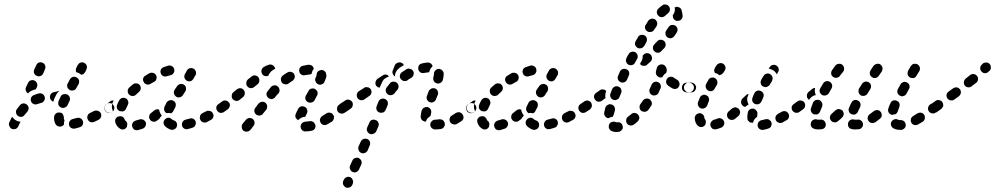

<svg xmlns="http://www.w3.org/2000/svg" viewBox="-20 -574 4582 884"><path d="M34 19Q38 21 43 21Q47 21 51 20Q56 18 59 15Q62 12 64 8L73 -11Q73 -11 74 -12Q74 -13 74 -14Q70 -14 65 -15Q57 -17 50 -22Q43 -27 38 -34Q38 -35 37 -36Q36 -35 34 -33Q33 -32 32 -30L23 -11Q19 -2 23 6Q26 15 34 19ZM362 -16Q360 -20 358 -23Q355 -27 351 -29Q347 -31 343 -32Q338 -32 334 -31Q324 -28 315 -26Q306 -24 301 -16Q296 -8 298 1Q298 5 301 9Q304 12 307 15Q311 17 315 18Q320 19 324 18Q335 16 346 12Q355 10 360 2Q364 -7 362 -16ZM236 -2Q228 -16 229 -34Q229 -44 236 -50Q243 -57 252 -56Q256 -56 261 -55Q265 -53 268 -50Q271 -46 272 -42Q274 -38 274 -33Q274 -30 274 -27Q275 -26 275 -25Q276 -24 276 -22Q277 -21 277 -20Q276 -16 275 -11Q274 -6 275 -1Q273 1 271 3Q269 5 267 6Q259 11 250 8Q241 6 236 -2ZM444 -53Q442 -57 438 -60Q435 -62 431 -64Q426 -65 422 -65Q417 -65 413 -63Q404 -58 395 -54Q386 -50 383 -41Q380 -33 384 -24Q386 -20 389 -17Q392 -14 396 -12Q400 -11 405 -11Q409 -11 414 -13Q423 -18 433 -22Q442 -27 445 -35Q448 -44 444 -53ZM104 -92Q97 -98 88 -98Q78 -97 72 -90Q65 -82 58 -72Q52 -64 54 -55Q55 -46 63 -40Q71 -35 80 -36Q89 -38 94 -46Q100 -54 106 -60Q112 -68 112 -77Q111 -86 104 -92ZM502 -90Q497 -98 488 -99Q479 -101 471 -95H470Q466 -92 464 -88Q462 -85 461 -80Q460 -76 461 -71Q462 -67 465 -63Q470 -56 479 -54Q488 -53 496 -58L497 -59Q505 -64 506 -73Q508 -82 502 -90ZM249 -91Q251 -87 254 -84Q257 -81 261 -79Q270 -75 279 -79Q287 -82 291 -90Q295 -99 300 -109Q304 -117 301 -126Q298 -135 289 -139Q285 -141 281 -141Q276 -141 272 -140Q268 -139 264 -136Q261 -133 259 -129Q254 -118 250 -109Q248 -105 248 -100Q248 -96 249 -91ZM186 -127Q184 -136 176 -141Q168 -146 159 -144Q147 -141 136 -136Q127 -133 123 -124Q120 -116 123 -107Q127 -98 135 -95Q144 -91 152 -95Q160 -98 169 -100Q178 -102 183 -110Q188 -117 186 -127ZM253 -155Q251 -155 249 -155Q247 -154 246 -154Q238 -151 229 -150Q220 -148 214 -141Q209 -133 210 -124Q211 -119 213 -116Q216 -112 219 -109Q221 -108 223 -107Q224 -107 226 -106Q227 -112 229 -118Q234 -128 239 -138Q243 -146 249 -152Q251 -154 253 -155ZM100 -173 109 -192Q113 -201 122 -204Q130 -207 139 -203Q147 -199 150 -191Q154 -182 150 -173L145 -163Q136 -161 127 -157Q119 -154 113 -148Q111 -146 109 -144Q102 -148 99 -157Q96 -165 100 -173ZM290 -173Q291 -169 294 -166Q297 -162 301 -160Q309 -155 318 -158Q327 -160 331 -168L342 -187Q344 -191 344 -195Q345 -200 344 -204Q342 -208 340 -212Q337 -215 333 -217Q325 -222 316 -220Q307 -217 302 -209L292 -190Q290 -187 289 -182Q289 -178 290 -173ZM149 -225Q157 -221 166 -224Q175 -227 179 -236L187 -255Q191 -264 188 -272Q185 -281 176 -285Q168 -289 159 -286Q150 -282 147 -274L138 -255Q134 -246 137 -237Q140 -229 149 -225ZM332 -263 338 -275Q343 -283 351 -286Q360 -289 369 -284Q376 -280 379 -272Q382 -263 378 -255Q377 -252 375 -248Q375 -247 374 -246Q373 -245 373 -244L371 -241Q369 -237 364 -233Q359 -230 354 -230Q349 -234 344 -237Q338 -240 331 -242Q329 -247 329 -252Q329 -258 332 -263Z M651 -11Q649 -15 646 -18Q643 -22 639 -23Q635 -25 630 -25Q626 -26 622 -24Q613 -21 605 -19Q601 -18 597 -15Q593 -12 591 -8Q589 -5 588 0Q587 4 589 9Q591 18 599 23Q607 27 616 25Q627 22 638 18Q646 15 650 6Q654 -2 651 -11ZM783 21Q779 23 775 24Q770 24 766 23Q750 17 740 7Q733 0 733 -9Q733 -18 740 -25Q743 -28 747 -30Q751 -32 755 -32Q760 -32 764 -30Q768 -28 771 -25Q774 -22 780 -20Q786 -18 790 -14Q794 -9 795 -3Q795 0 795 4Q795 5 795 6Q795 7 794 8Q793 12 790 16Q787 19 783 21ZM532 18Q524 13 519 6Q514 -1 511 -10Q510 -14 510 -18Q510 -23 512 -27Q515 -31 518 -34Q521 -37 526 -38Q530 -39 534 -39Q539 -39 543 -37Q547 -35 550 -31Q553 -28 554 -24Q555 -22 555 -21Q556 -20 557 -19Q560 -17 563 -13Q565 -10 566 -5Q566 -4 566 -3Q565 2 565 7Q565 8 564 10Q564 11 563 12Q558 20 548 22Q539 23 532 18ZM879 3Q881 -1 882 -5Q882 -10 881 -14Q878 -23 870 -27Q861 -31 853 -28Q843 -25 834 -23Q830 -22 826 -19Q823 -17 821 -13Q818 -9 818 -5Q817 0 818 4Q820 13 828 18Q836 23 845 20Q855 18 866 14Q870 13 874 10Q877 7 879 3ZM960 -52Q958 -56 955 -59Q951 -62 947 -63Q943 -64 938 -64Q934 -64 930 -62Q921 -57 912 -53Q908 -51 905 -47Q902 -44 901 -40Q900 -36 900 -31Q900 -27 902 -23Q906 -14 915 -11Q924 -8 932 -12Q941 -17 951 -22Q959 -26 962 -35Q965 -44 960 -52ZM685 -14Q681 -14 677 -17Q673 -19 671 -23Q665 -30 667 -39Q668 -49 676 -54Q683 -60 691 -66Q694 -69 699 -70Q703 -71 707 -71Q709 -70 710 -70Q712 -70 713 -69Q713 -63 716 -57Q719 -49 725 -42Q724 -41 724 -41Q718 -35 714 -27Q714 -27 714 -27Q708 -22 702 -18Q698 -15 694 -14Q690 -13 685 -14ZM761 -112Q770 -115 778 -110Q782 -108 785 -105Q787 -101 789 -97Q790 -93 789 -88Q789 -84 787 -80Q782 -71 778 -63Q777 -60 774 -57Q771 -54 768 -52Q762 -54 755 -54Q751 -54 746 -53Q739 -58 736 -66Q734 -74 737 -82Q742 -91 747 -102Q752 -110 761 -112ZM1021 -73Q1022 -77 1021 -82Q1020 -86 1017 -90Q1012 -98 1003 -99Q994 -101 986 -95Q978 -90 976 -81Q975 -71 980 -64Q983 -60 986 -58Q990 -55 995 -54Q999 -54 1003 -55Q1008 -56 1011 -58L1012 -59Q1016 -61 1018 -65Q1020 -69 1021 -73ZM466 -64Q460 -72 462 -81Q464 -90 471 -95Q478 -100 487 -107Q490 -110 495 -111Q499 -112 503 -111Q500 -106 498 -100Q495 -92 495 -83Q495 -74 499 -65Q499 -63 501 -61Q499 -60 497 -59Q489 -53 480 -55Q471 -57 466 -64ZM519 -91Q523 -102 529 -112Q531 -116 535 -119Q538 -122 543 -123Q547 -124 551 -124Q556 -123 560 -121Q568 -116 570 -107Q573 -99 568 -90Q564 -82 561 -75Q559 -70 556 -67Q553 -64 549 -62Q547 -62 546 -61Q544 -61 542 -61Q539 -61 535 -62Q534 -62 533 -62Q532 -62 532 -62Q532 -62 532 -62Q523 -66 519 -74Q516 -83 519 -91ZM791 -129Q798 -124 807 -126Q817 -128 822 -136L833 -153Q838 -160 836 -170Q835 -179 827 -184Q819 -189 810 -187Q801 -185 796 -178L784 -161Q779 -153 781 -144Q783 -135 791 -129ZM574 -139Q581 -132 590 -132Q600 -132 606 -138Q613 -145 620 -151Q627 -157 628 -166Q629 -175 623 -183Q617 -190 608 -190Q598 -191 591 -185Q583 -178 575 -171Q568 -164 568 -155Q568 -145 574 -139ZM642 -196Q646 -188 656 -185Q665 -183 673 -188Q681 -192 689 -197Q698 -201 700 -210Q703 -219 699 -227Q694 -236 686 -238Q677 -241 668 -237Q659 -232 650 -226Q642 -222 639 -213Q637 -204 642 -196ZM879 -226 880 -227Q884 -235 882 -244Q879 -253 871 -258Q863 -262 854 -260Q845 -257 840 -249V-248Q836 -241 832 -234Q829 -230 829 -225Q828 -221 829 -217Q830 -212 833 -209Q836 -205 839 -203Q847 -198 857 -200Q866 -203 870 -211Q875 -218 878 -225Q879 -225 879 -225Q879 -225 879 -225ZM720 -237Q723 -228 731 -224Q739 -220 748 -223Q758 -226 766 -228Q771 -229 774 -232Q778 -235 780 -239Q782 -242 783 -247Q783 -251 782 -256Q780 -265 772 -269Q764 -274 755 -272Q745 -269 734 -265Q725 -262 721 -254Q717 -246 720 -237Z M1144 -26Q1140 -29 1136 -30Q1132 -31 1127 -31Q1123 -30 1119 -28Q1115 -26 1112 -22L1097 -4Q1092 3 1093 12Q1094 22 1101 28Q1108 33 1117 32Q1127 31 1133 24L1147 6Q1153 -2 1152 -11Q1151 -20 1144 -26ZM1432 2Q1431 -3 1428 -6Q1426 -10 1422 -13Q1418 -15 1414 -16Q1410 -17 1405 -16Q1395 -14 1386 -14Q1382 -13 1378 -12Q1374 -10 1371 -7Q1367 -4 1366 0Q1364 5 1364 9Q1364 18 1371 25Q1377 32 1387 31Q1400 31 1415 28Q1424 26 1429 19Q1434 11 1432 2ZM1517 -28Q1518 -32 1518 -37Q1517 -41 1514 -45Q1510 -53 1500 -55Q1491 -57 1483 -52Q1473 -45 1464 -40Q1460 -38 1458 -34Q1455 -31 1454 -27Q1452 -22 1453 -18Q1454 -13 1456 -9Q1458 -6 1461 -3Q1465 0 1469 1Q1474 2 1478 2Q1482 1 1486 -1Q1497 -7 1508 -14Q1511 -16 1514 -20Q1516 -23 1517 -28ZM1366 -84Q1375 -86 1383 -82Q1392 -78 1394 -69Q1397 -60 1393 -52Q1388 -43 1385 -36Q1377 -36 1370 -33Q1361 -29 1355 -23Q1354 -22 1353 -21Q1345 -25 1341 -33Q1338 -42 1342 -50Q1346 -60 1353 -73Q1357 -81 1366 -84ZM1202 -101Q1198 -104 1194 -105Q1189 -106 1185 -105Q1180 -105 1177 -102Q1173 -100 1170 -97L1156 -78Q1150 -71 1151 -61Q1153 -52 1160 -46Q1163 -44 1168 -43Q1172 -41 1177 -42Q1181 -43 1185 -45Q1189 -47 1191 -51L1206 -69Q1211 -77 1210 -86Q1209 -95 1202 -101ZM1581 -73Q1582 -78 1581 -82Q1580 -86 1577 -90Q1572 -98 1563 -99Q1553 -101 1546 -95L1541 -92Q1537 -89 1535 -85Q1532 -81 1532 -77Q1531 -73 1532 -68Q1533 -64 1535 -60Q1541 -53 1550 -51Q1559 -50 1567 -55L1572 -59Q1576 -61 1578 -65Q1580 -69 1581 -73ZM1038 -86Q1039 -90 1038 -95Q1037 -99 1034 -102Q1028 -110 1019 -111Q1010 -113 1003 -107Q994 -101 986 -95Q979 -90 977 -81Q975 -72 981 -64Q986 -57 995 -55Q1004 -53 1012 -59Q1020 -64 1029 -71Q1033 -74 1035 -78Q1037 -81 1038 -86ZM1386 -118Q1387 -114 1390 -110Q1393 -107 1397 -104Q1405 -100 1414 -102Q1423 -104 1428 -112L1439 -133Q1442 -137 1442 -141Q1443 -146 1442 -150Q1441 -154 1438 -158Q1435 -161 1431 -164Q1423 -168 1414 -166Q1405 -164 1401 -156L1389 -135Q1386 -131 1386 -127Q1385 -122 1386 -118ZM1107 -144Q1108 -148 1106 -152Q1105 -157 1102 -160Q1096 -167 1087 -168Q1077 -168 1070 -162L1054 -149Q1047 -143 1047 -133Q1046 -124 1052 -117Q1055 -114 1059 -112Q1063 -110 1068 -109Q1072 -109 1076 -110Q1080 -112 1084 -115L1100 -128Q1103 -131 1105 -135Q1107 -139 1107 -144ZM1259 -176Q1252 -182 1243 -181Q1233 -180 1227 -173Q1220 -164 1212 -154Q1206 -147 1207 -137Q1209 -128 1216 -123Q1219 -120 1224 -119Q1228 -117 1233 -118Q1237 -119 1241 -121Q1245 -123 1247 -127Q1254 -136 1262 -144Q1268 -151 1267 -160Q1266 -170 1259 -176ZM1169 -219Q1163 -226 1153 -227Q1144 -227 1137 -221L1121 -208Q1114 -201 1114 -192Q1113 -183 1119 -176Q1125 -169 1135 -168Q1144 -168 1151 -174L1167 -187Q1174 -193 1174 -203Q1175 -212 1169 -219ZM1437 -225Q1436 -222 1433 -216Q1429 -207 1433 -199Q1436 -190 1445 -186Q1449 -184 1453 -184Q1458 -184 1462 -186Q1466 -187 1469 -190Q1472 -193 1474 -198Q1478 -206 1480 -212Q1483 -221 1483 -227Q1483 -229 1482 -230Q1482 -240 1475 -246Q1468 -252 1459 -252Q1454 -251 1450 -249Q1446 -248 1443 -244Q1440 -241 1439 -237Q1437 -232 1438 -228Q1438 -228 1438 -228Q1438 -228 1438 -228Q1437 -227 1437 -225ZM1337 -217Q1338 -221 1337 -225Q1336 -230 1334 -234Q1329 -241 1320 -243Q1310 -245 1303 -240Q1292 -234 1282 -226Q1278 -223 1276 -219Q1274 -215 1273 -211Q1273 -206 1274 -202Q1275 -198 1278 -194Q1283 -187 1293 -186Q1302 -184 1309 -190Q1318 -197 1327 -202Q1331 -205 1333 -209Q1336 -212 1337 -217ZM1194 -265Q1207 -273 1218 -276Q1227 -279 1235 -274Q1243 -270 1246 -261Q1247 -260 1247 -259Q1247 -258 1247 -257Q1241 -255 1236 -251Q1228 -246 1223 -239Q1218 -233 1216 -226Q1209 -222 1200 -224Q1191 -226 1187 -234Q1182 -242 1184 -251Q1186 -260 1194 -265ZM1400 -276Q1387 -274 1374 -271Q1365 -269 1360 -261Q1356 -253 1358 -244Q1359 -240 1361 -236Q1364 -233 1368 -230Q1372 -228 1376 -227Q1381 -227 1385 -228Q1395 -230 1405 -231Q1408 -232 1411 -232Q1413 -233 1415 -235Q1416 -239 1417 -244Q1420 -251 1425 -257Q1424 -261 1422 -265Q1420 -269 1417 -271Q1413 -274 1409 -275Q1405 -276 1400 -276Z M1560 276Q1562 280 1565 283Q1568 287 1572 289Q1580 292 1589 289Q1598 286 1602 277L1604 272Q1608 263 1604 255Q1601 246 1593 242Q1584 238 1575 242Q1567 245 1563 254L1560 259Q1559 263 1559 267Q1558 272 1560 276ZM1604 218Q1608 219 1612 220Q1617 220 1621 218Q1625 216 1628 213Q1631 210 1633 206L1643 184Q1647 176 1644 167Q1640 158 1632 154Q1628 152 1623 152Q1619 152 1615 154Q1610 155 1607 158Q1604 162 1602 166L1592 188Q1588 196 1592 205Q1595 214 1604 218ZM1643 130Q1647 132 1651 132Q1656 132 1660 130Q1664 129 1667 126Q1671 122 1673 118L1682 96Q1686 88 1683 79Q1680 70 1671 66Q1663 63 1654 66Q1645 69 1641 78L1631 100Q1628 109 1631 117Q1634 126 1643 130ZM1682 42Q1691 46 1699 42Q1708 39 1712 31L1722 8Q1724 4 1724 0Q1724 -5 1722 -9Q1721 -13 1718 -16Q1714 -20 1710 -21Q1702 -25 1693 -22Q1684 -19 1681 -10L1671 12Q1667 21 1670 29Q1674 38 1682 42ZM2028 -5Q2028 -10 2025 -13Q2023 -17 2020 -20Q2016 -23 2012 -24Q2007 -25 2003 -25Q1993 -23 1982 -23Q1973 -22 1967 -15Q1961 -9 1961 1Q1961 5 1963 9Q1965 13 1968 16Q1972 19 1976 21Q1980 22 1984 22Q1997 22 2009 20Q2018 19 2024 11Q2029 4 2028 -5ZM2110 -47Q2108 -51 2104 -53Q2101 -56 2096 -57Q2092 -58 2087 -57Q2083 -56 2079 -54Q2070 -48 2062 -43Q2058 -41 2055 -38Q2052 -34 2051 -30Q2049 -26 2050 -21Q2050 -17 2052 -13Q2057 -4 2066 -2Q2075 1 2083 -3Q2093 -9 2104 -16Q2112 -21 2114 -30Q2115 -39 2110 -47ZM1922 -22Q1919 -26 1918 -30Q1916 -34 1917 -39Q1918 -50 1921 -64Q1923 -69 1925 -72Q1928 -76 1932 -78Q1936 -80 1940 -81Q1944 -82 1949 -81Q1958 -78 1963 -70Q1967 -62 1965 -53Q1963 -46 1962 -40Q1956 -36 1950 -31Q1944 -24 1941 -15Q1941 -15 1941 -14Q1940 -14 1939 -14Q1938 -14 1937 -14Q1933 -15 1929 -17Q1925 -19 1922 -22ZM2173 -73Q2174 -78 2173 -82Q2172 -86 2169 -90Q2164 -98 2155 -99Q2146 -101 2138 -95L2136 -94Q2132 -91 2129 -87Q2127 -83 2126 -79Q2126 -75 2127 -70Q2128 -66 2130 -62Q2136 -55 2145 -53Q2154 -52 2162 -57L2164 -59Q2168 -61 2170 -65Q2172 -69 2173 -73ZM1601 -106Q1598 -109 1594 -112Q1590 -114 1586 -115Q1582 -116 1577 -115Q1573 -114 1569 -111L1546 -96Q1543 -93 1540 -89Q1538 -85 1537 -81Q1536 -77 1537 -72Q1538 -68 1540 -64Q1546 -57 1555 -55Q1564 -53 1572 -58L1595 -74Q1603 -80 1604 -89Q1606 -98 1601 -106ZM1765 -106Q1763 -110 1760 -113Q1757 -116 1753 -118Q1745 -122 1736 -119Q1727 -116 1723 -107Q1718 -96 1714 -85Q1711 -76 1714 -68Q1718 -59 1727 -56Q1731 -54 1736 -55Q1740 -55 1744 -56Q1748 -58 1751 -61Q1754 -65 1756 -69Q1760 -79 1764 -88Q1766 -92 1766 -97Q1766 -101 1765 -106ZM1953 -153 1949 -141 1946 -133Q1944 -129 1944 -124Q1944 -120 1946 -116Q1947 -112 1951 -109Q1954 -105 1958 -104Q1967 -100 1975 -104Q1984 -108 1987 -116L1990 -124L1995 -136L1996 -137Q1999 -146 1995 -155Q1992 -163 1983 -167Q1979 -168 1974 -168Q1970 -168 1966 -166Q1962 -164 1959 -161Q1955 -158 1954 -154ZM1687 -163Q1684 -167 1681 -169Q1677 -172 1673 -172Q1668 -173 1664 -173Q1659 -172 1656 -169L1632 -154Q1629 -151 1626 -148Q1624 -144 1623 -140Q1622 -135 1623 -131Q1623 -126 1626 -123Q1631 -115 1640 -113Q1649 -111 1657 -116L1680 -132Q1688 -137 1690 -146Q1692 -155 1687 -163ZM1807 -193Q1800 -199 1790 -198Q1781 -198 1775 -190Q1768 -181 1760 -171Q1755 -164 1756 -155Q1758 -145 1765 -140Q1769 -137 1773 -136Q1778 -135 1782 -136Q1787 -137 1790 -139Q1794 -141 1797 -145Q1803 -154 1810 -161Q1816 -169 1815 -178Q1814 -187 1807 -193ZM1764 -219Q1767 -220 1770 -220Q1768 -223 1767 -226Q1767 -226 1767 -227Q1761 -231 1754 -231Q1747 -231 1741 -226Q1731 -219 1718 -211Q1711 -205 1709 -196Q1707 -187 1712 -179Q1715 -176 1719 -173Q1723 -171 1728 -170Q1728 -171 1729 -173L1739 -195Q1742 -203 1748 -209Q1755 -215 1764 -219ZM1992 -190Q2001 -188 2009 -193Q2017 -198 2019 -207Q2023 -222 2023 -234Q2023 -243 2016 -250Q2010 -256 2001 -257Q1991 -257 1985 -250Q1978 -244 1978 -234Q1978 -227 1975 -217Q1973 -208 1978 -200Q1983 -192 1992 -190ZM1884 -230Q1887 -239 1882 -247Q1877 -255 1868 -257Q1859 -260 1851 -255Q1843 -250 1834 -244Q1832 -243 1831 -242Q1823 -236 1821 -227Q1820 -218 1825 -210Q1828 -207 1832 -204Q1835 -202 1840 -201Q1844 -201 1849 -201Q1853 -202 1857 -205Q1858 -206 1859 -207Q1866 -212 1874 -216Q1882 -221 1884 -230ZM1789 -251 1798 -274Q1802 -282 1811 -285Q1820 -289 1828 -285Q1832 -283 1835 -281Q1838 -278 1839 -274Q1830 -269 1821 -263Q1819 -262 1818 -260Q1811 -255 1806 -248Q1801 -240 1799 -231Q1798 -227 1799 -222Q1791 -226 1788 -235Q1785 -243 1789 -251ZM1915 -241Q1907 -247 1906 -256Q1905 -260 1906 -265Q1906 -269 1909 -273Q1911 -276 1915 -279Q1919 -281 1923 -282Q1935 -285 1948 -286Q1956 -287 1963 -282Q1970 -277 1972 -269Q1970 -268 1969 -266Q1962 -260 1959 -251Q1957 -247 1956 -242Q1955 -242 1954 -241Q1953 -241 1952 -241Q1942 -240 1932 -238Q1923 -236 1915 -241Z M2318 -11Q2316 -15 2313 -18Q2310 -22 2306 -23Q2302 -25 2297 -25Q2293 -26 2289 -24Q2280 -21 2272 -19Q2268 -18 2264 -15Q2260 -12 2258 -8Q2256 -5 2255 0Q2254 4 2256 9Q2258 18 2266 23Q2274 27 2283 25Q2294 22 2305 18Q2313 15 2317 6Q2321 -2 2318 -11ZM2450 21Q2446 23 2442 24Q2437 24 2433 23Q2417 17 2407 7Q2400 0 2400 -9Q2400 -18 2407 -25Q2410 -28 2414 -30Q2418 -32 2422 -32Q2427 -32 2431 -30Q2435 -28 2438 -25Q2441 -22 2447 -20Q2453 -18 2457 -14Q2461 -9 2462 -3Q2462 0 2462 4Q2462 5 2462 6Q2462 7 2461 8Q2460 12 2457 16Q2454 19 2450 21ZM2199 18Q2191 13 2186 6Q2181 -1 2178 -10Q2177 -14 2177 -18Q2177 -23 2179 -27Q2182 -31 2185 -34Q2188 -37 2193 -38Q2197 -39 2201 -39Q2206 -39 2210 -37Q2214 -35 2217 -31Q2220 -28 2221 -24Q2222 -22 2222 -21Q2223 -20 2224 -19Q2227 -17 2230 -13Q2232 -10 2233 -5Q2233 -4 2233 -3Q2232 2 2232 7Q2232 8 2231 10Q2231 11 2230 12Q2225 20 2215 22Q2206 23 2199 18ZM2546 3Q2548 -1 2549 -5Q2549 -10 2548 -14Q2545 -23 2537 -27Q2528 -31 2520 -28Q2510 -25 2501 -23Q2497 -22 2493 -19Q2490 -17 2488 -13Q2485 -9 2485 -5Q2484 0 2485 4Q2487 13 2495 18Q2503 23 2512 20Q2522 18 2533 14Q2537 13 2541 10Q2544 7 2546 3ZM2627 -52Q2625 -56 2622 -59Q2618 -62 2614 -63Q2610 -64 2605 -64Q2601 -64 2597 -62Q2588 -57 2579 -53Q2575 -51 2572 -47Q2569 -44 2568 -40Q2567 -36 2567 -31Q2567 -27 2569 -23Q2573 -14 2582 -11Q2591 -8 2599 -12Q2608 -17 2618 -22Q2626 -26 2629 -35Q2632 -44 2627 -52ZM2352 -14Q2348 -14 2344 -17Q2340 -19 2338 -23Q2332 -30 2334 -39Q2335 -49 2343 -54Q2350 -60 2358 -66Q2361 -69 2366 -70Q2370 -71 2374 -71Q2376 -70 2377 -70Q2379 -70 2380 -69Q2380 -63 2383 -57Q2386 -49 2392 -42Q2391 -41 2391 -41Q2385 -35 2381 -27Q2381 -27 2381 -27Q2375 -22 2369 -18Q2365 -15 2361 -14Q2357 -13 2352 -14ZM2428 -112Q2437 -115 2445 -110Q2449 -108 2452 -105Q2454 -101 2456 -97Q2457 -93 2456 -88Q2456 -84 2454 -80Q2449 -71 2445 -63Q2444 -60 2441 -57Q2438 -54 2435 -52Q2429 -54 2422 -54Q2418 -54 2413 -53Q2406 -58 2403 -66Q2401 -74 2404 -82Q2409 -91 2414 -102Q2419 -110 2428 -112ZM2688 -73Q2689 -77 2688 -82Q2687 -86 2684 -90Q2679 -98 2670 -99Q2661 -101 2653 -95Q2645 -90 2643 -81Q2642 -71 2647 -64Q2650 -60 2653 -58Q2657 -55 2662 -54Q2666 -54 2670 -55Q2675 -56 2678 -58L2679 -59Q2683 -61 2685 -65Q2687 -69 2688 -73ZM2133 -64Q2127 -72 2129 -81Q2131 -90 2138 -95Q2145 -100 2154 -107Q2157 -110 2162 -111Q2166 -112 2170 -111Q2167 -106 2165 -100Q2162 -92 2162 -83Q2162 -74 2166 -65Q2166 -63 2168 -61Q2166 -60 2164 -59Q2156 -53 2147 -55Q2138 -57 2133 -64ZM2186 -91Q2190 -102 2196 -112Q2198 -116 2202 -119Q2205 -122 2210 -123Q2214 -124 2218 -124Q2223 -123 2227 -121Q2235 -116 2237 -107Q2240 -99 2235 -90Q2231 -82 2228 -75Q2226 -70 2223 -67Q2220 -64 2216 -62Q2214 -62 2213 -61Q2211 -61 2209 -61Q2206 -61 2202 -62Q2201 -62 2200 -62Q2199 -62 2199 -62Q2199 -62 2199 -62Q2190 -66 2186 -74Q2183 -83 2186 -91ZM2458 -129Q2465 -124 2474 -126Q2484 -128 2489 -136L2500 -153Q2505 -160 2503 -170Q2502 -179 2494 -184Q2486 -189 2477 -187Q2468 -185 2463 -178L2451 -161Q2446 -153 2448 -144Q2450 -135 2458 -129ZM2241 -139Q2248 -132 2257 -132Q2267 -132 2273 -138Q2280 -145 2287 -151Q2294 -157 2295 -166Q2296 -175 2290 -183Q2284 -190 2275 -190Q2265 -191 2258 -185Q2250 -178 2242 -171Q2235 -164 2235 -155Q2235 -145 2241 -139ZM2309 -196Q2313 -188 2323 -185Q2332 -183 2340 -188Q2348 -192 2356 -197Q2365 -201 2367 -210Q2370 -219 2366 -227Q2361 -236 2353 -238Q2344 -241 2335 -237Q2326 -232 2317 -226Q2309 -222 2306 -213Q2304 -204 2309 -196ZM2546 -226 2547 -227Q2551 -235 2549 -244Q2546 -253 2538 -258Q2530 -262 2521 -260Q2512 -257 2507 -249V-248Q2503 -241 2499 -234Q2496 -230 2496 -225Q2495 -221 2496 -217Q2497 -212 2500 -209Q2503 -205 2506 -203Q2514 -198 2524 -200Q2533 -203 2537 -211Q2542 -218 2545 -225Q2546 -225 2546 -225Q2546 -225 2546 -225ZM2387 -237Q2390 -228 2398 -224Q2406 -220 2415 -223Q2425 -226 2433 -228Q2438 -229 2441 -232Q2445 -235 2447 -239Q2449 -242 2450 -247Q2450 -251 2449 -256Q2447 -265 2439 -269Q2431 -274 2422 -272Q2412 -269 2401 -265Q2392 -262 2388 -254Q2384 -246 2387 -237Z M2836 30Q2840 28 2843 24Q2846 21 2847 17Q2848 12 2847 8Q2847 7 2847 6Q2847 5 2846 4Q2845 1 2844 -2Q2840 -7 2834 -10Q2828 -12 2822 -11Q2820 -11 2818 -11Q2816 -11 2815 -12Q2811 -14 2807 -14Q2802 -14 2798 -13Q2794 -11 2790 -9Q2787 -6 2785 -2Q2783 2 2783 7Q2782 11 2784 16Q2785 20 2788 23Q2791 27 2795 29Q2806 34 2818 34Q2823 34 2828 33Q2833 33 2836 30ZM2924 -30Q2924 -35 2922 -39Q2921 -43 2918 -46Q2912 -53 2902 -54Q2893 -55 2886 -48Q2879 -42 2872 -37Q2864 -31 2863 -22Q2862 -12 2867 -5Q2870 -1 2874 1Q2878 3 2882 4Q2887 4 2891 3Q2895 2 2899 -1Q2908 -7 2916 -15Q2919 -18 2921 -22Q2923 -26 2924 -30ZM2762 -56Q2764 -65 2767 -78Q2770 -87 2778 -91Q2786 -96 2795 -93Q2804 -91 2809 -82Q2813 -74 2811 -65Q2808 -55 2806 -48Q2806 -45 2804 -42Q2803 -39 2801 -36Q2796 -36 2791 -34Q2786 -32 2781 -30Q2781 -30 2781 -30Q2780 -30 2780 -30Q2771 -31 2766 -39Q2760 -47 2762 -56ZM2701 -102Q2696 -109 2687 -111Q2677 -112 2670 -107L2653 -95Q2649 -93 2647 -89Q2645 -85 2644 -81Q2643 -76 2644 -72Q2645 -68 2648 -64Q2653 -56 2662 -55Q2671 -53 2679 -59L2696 -70Q2703 -76 2705 -85Q2706 -94 2701 -102ZM2981 -102Q2980 -107 2977 -110Q2975 -114 2971 -117Q2968 -119 2963 -120Q2959 -121 2954 -120Q2950 -119 2946 -117Q2943 -114 2940 -111Q2935 -103 2929 -95Q2926 -91 2925 -87Q2924 -83 2925 -78Q2925 -74 2927 -70Q2930 -66 2933 -63Q2937 -61 2941 -60Q2945 -59 2950 -59Q2954 -60 2958 -62Q2962 -64 2965 -68Q2971 -76 2977 -85Q2980 -89 2981 -93Q2982 -98 2981 -102ZM2767 -122 2751 -110Q2744 -105 2734 -106Q2725 -107 2720 -115Q2714 -122 2715 -132Q2717 -141 2724 -146L2741 -158Q2744 -161 2749 -162Q2753 -163 2757 -162Q2761 -162 2765 -160Q2768 -158 2771 -155L2770 -152Q2767 -144 2767 -136Q2766 -129 2768 -123Q2768 -123 2768 -122Q2768 -122 2767 -122ZM2803 -115Q2807 -113 2812 -113Q2816 -113 2820 -115Q2824 -117 2828 -120Q2831 -123 2832 -127L2840 -146Q2843 -155 2840 -163Q2836 -172 2828 -175Q2823 -177 2819 -177Q2814 -177 2810 -175Q2806 -173 2803 -170Q2800 -167 2798 -163L2791 -144Q2787 -135 2791 -127Q2794 -118 2803 -115ZM3009 -196Q3005 -198 3000 -198Q2996 -198 2992 -196Q2988 -195 2985 -191Q2981 -188 2980 -184Q2976 -175 2972 -166Q2968 -158 2971 -149Q2974 -140 2983 -136Q2991 -133 3000 -136Q3009 -139 3012 -147Q3017 -157 3021 -167Q3025 -175 3021 -184Q3018 -193 3009 -196ZM3175 -171Q3175 -180 3168 -187Q3161 -193 3152 -193V-194Q3142 -194 3136 -187Q3129 -180 3129 -171Q3129 -162 3136 -155Q3142 -149 3151 -149H3152Q3161 -148 3168 -155Q3175 -162 3175 -171ZM3076 -167Q3065 -173 3056 -180Q3048 -186 3047 -195Q3046 -205 3052 -212Q3054 -216 3058 -218Q3062 -220 3067 -221Q3071 -221 3075 -220Q3080 -219 3083 -216Q3090 -211 3097 -207Q3103 -204 3106 -198Q3109 -192 3109 -185Q3108 -182 3107 -178Q3107 -178 3107 -177Q3106 -177 3106 -176Q3102 -168 3093 -165Q3084 -163 3076 -167ZM2837 -196Q2845 -192 2854 -195Q2863 -199 2867 -207L2875 -226Q2879 -234 2876 -243Q2873 -252 2864 -255Q2856 -259 2847 -256Q2838 -253 2834 -244L2826 -226Q2822 -218 2825 -209Q2828 -200 2837 -196ZM3003 -228Q3000 -232 3000 -237Q2999 -241 3000 -245Q3002 -253 3004 -260Q3006 -269 3014 -274Q3022 -279 3031 -277Q3037 -276 3041 -272Q3045 -268 3047 -263Q3047 -262 3048 -260Q3050 -256 3050 -252Q3050 -247 3049 -243Q3048 -241 3047 -239Q3046 -237 3044 -236Q3038 -232 3034 -226Q3031 -222 3029 -218Q3026 -217 3023 -217Q3020 -217 3016 -218Q3012 -219 3009 -222Q3005 -224 3003 -228ZM2976 -322Q2982 -315 2982 -305Q2981 -296 2975 -290L2959 -276Q2953 -270 2943 -271Q2934 -271 2928 -278Q2927 -278 2927 -279Q2927 -279 2927 -279L2930 -287L2934 -293Q2938 -301 2939 -310Q2939 -314 2939 -318L2944 -323Q2951 -330 2961 -329Q2970 -329 2976 -322ZM2870 -318 2864 -306Q2860 -298 2863 -289Q2866 -280 2874 -276Q2878 -274 2883 -274Q2887 -273 2891 -275Q2896 -276 2899 -279Q2902 -282 2904 -286L2910 -297L2914 -304Q2918 -312 2915 -321Q2912 -330 2904 -334Q2896 -338 2887 -335Q2878 -333 2874 -324ZM3038 -385Q3031 -391 3022 -391Q3012 -391 3006 -384Q2999 -377 2992 -369Q2986 -363 2986 -353Q2986 -344 2993 -338Q2999 -331 3009 -331Q3018 -331 3024 -338Q3032 -346 3039 -353Q3045 -360 3045 -369Q3044 -379 3038 -385ZM2915 -354Q2919 -352 2923 -351Q2928 -351 2932 -352Q2936 -353 2940 -356Q2943 -359 2946 -362L2956 -380Q2960 -388 2958 -397Q2956 -406 2948 -411Q2939 -415 2930 -413Q2921 -411 2917 -402L2907 -385Q2902 -377 2904 -368Q2907 -359 2915 -354ZM3089 -456Q3089 -456 3089 -456Q3089 -456 3089 -457Q3086 -457 3084 -458Q3082 -459 3081 -459Q3074 -460 3068 -458Q3062 -455 3058 -449Q3053 -442 3048 -434Q3042 -426 3044 -417Q3045 -408 3053 -402Q3060 -397 3069 -398Q3079 -400 3084 -407Q3091 -416 3096 -425Q3101 -433 3099 -442Q3097 -451 3089 -456ZM2960 -430Q2967 -425 2977 -427Q2986 -428 2991 -436Q2997 -445 3002 -452Q3007 -460 3006 -469Q3004 -478 2997 -484Q2989 -489 2980 -488Q2971 -486 2965 -479Q2960 -470 2954 -461Q2948 -454 2950 -444Q2952 -435 2960 -430ZM3107 -540Q3111 -538 3114 -535Q3117 -532 3118 -527Q3122 -515 3123 -500Q3123 -491 3116 -484Q3110 -478 3100 -478Q3091 -477 3084 -484Q3078 -490 3078 -500Q3077 -501 3077 -503Q3079 -505 3080 -507Q3085 -515 3087 -524Q3088 -532 3086 -540Q3087 -540 3088 -541Q3089 -541 3090 -541Q3094 -543 3098 -543Q3103 -542 3107 -540ZM3004 -518Q3004 -514 3006 -509Q3008 -505 3011 -502Q3017 -495 3027 -495Q3036 -495 3043 -502Q3050 -509 3056 -513Q3059 -516 3061 -519Q3064 -523 3064 -528Q3065 -532 3064 -536Q3063 -541 3060 -544Q3055 -552 3045 -553Q3036 -555 3029 -549Q3020 -543 3011 -534Q3008 -531 3006 -527Q3004 -522 3004 -518Z M3530 8Q3532 4 3533 -1Q3533 -5 3532 -10Q3529 -18 3521 -23Q3513 -27 3504 -25Q3495 -22 3487 -21Q3483 -20 3479 -18Q3475 -15 3472 -12Q3470 -8 3469 -4Q3468 0 3468 5Q3470 14 3477 20Q3485 25 3494 24Q3505 22 3517 18Q3521 17 3525 14Q3528 12 3530 8ZM3313 -16Q3309 -25 3301 -28Q3292 -32 3283 -28Q3275 -24 3268 -23Q3259 -20 3254 -12Q3249 -4 3251 5Q3254 14 3261 19Q3269 23 3278 21Q3290 18 3302 13Q3310 9 3313 1Q3317 -8 3313 -16ZM3192 4Q3180 -8 3179 -28Q3178 -33 3180 -37Q3181 -41 3184 -45Q3187 -48 3191 -50Q3195 -52 3199 -53Q3204 -53 3208 -52Q3212 -50 3216 -47Q3219 -44 3221 -40Q3223 -36 3223 -32Q3224 -29 3224 -27Q3224 -27 3224 -27Q3227 -25 3228 -21Q3230 -18 3230 -15Q3229 -11 3229 -7Q3228 -4 3228 -1Q3227 0 3226 2Q3225 3 3224 4Q3218 11 3208 11Q3199 11 3192 4ZM3610 -51Q3608 -55 3604 -58Q3601 -61 3596 -62Q3592 -63 3587 -62Q3583 -62 3579 -59Q3570 -54 3562 -50Q3554 -45 3551 -37Q3548 -28 3553 -19Q3555 -15 3558 -13Q3562 -10 3566 -9Q3570 -7 3575 -8Q3579 -8 3583 -10Q3592 -15 3602 -21Q3610 -25 3612 -34Q3615 -43 3610 -51ZM3428 -15Q3424 -18 3422 -22Q3421 -26 3421 -30Q3420 -42 3423 -55Q3424 -64 3432 -70Q3439 -75 3449 -74Q3453 -73 3457 -70Q3460 -68 3463 -64Q3466 -61 3467 -56Q3468 -52 3467 -48Q3466 -41 3466 -36Q3459 -32 3454 -25Q3449 -18 3447 -9Q3446 -9 3445 -9Q3444 -9 3444 -9Q3439 -9 3435 -10Q3431 -12 3428 -15ZM3388 -56Q3388 -60 3386 -64Q3385 -69 3382 -72Q3379 -75 3375 -77Q3371 -79 3366 -80Q3362 -80 3358 -78Q3354 -77 3350 -74Q3341 -66 3336 -62Q3332 -59 3330 -55Q3328 -51 3327 -47Q3327 -42 3328 -38Q3329 -34 3332 -30Q3337 -23 3347 -22Q3356 -21 3363 -26Q3370 -32 3380 -40Q3383 -43 3385 -47Q3387 -51 3388 -56ZM3670 -73Q3671 -77 3670 -82Q3669 -86 3666 -90Q3661 -98 3652 -99Q3643 -101 3635 -95Q3627 -90 3625 -81Q3624 -71 3629 -64Q3632 -60 3636 -58Q3639 -55 3644 -55Q3648 -54 3652 -55Q3657 -56 3660 -58L3661 -59Q3665 -61 3667 -65Q3669 -69 3670 -73ZM3194 -104Q3198 -113 3202 -124Q3205 -132 3214 -136Q3223 -140 3231 -136Q3235 -134 3239 -131Q3242 -128 3243 -124Q3245 -120 3245 -115Q3245 -111 3243 -107Q3240 -97 3236 -88Q3233 -81 3226 -77Q3219 -73 3211 -74Q3210 -74 3210 -74Q3209 -74 3209 -75Q3208 -75 3207 -75Q3199 -78 3195 -87Q3191 -95 3194 -104ZM3398 -120 3413 -134Q3416 -137 3419 -139Q3423 -141 3427 -141Q3425 -137 3424 -133Q3420 -126 3420 -117Q3420 -108 3424 -99Q3425 -96 3427 -93Q3423 -91 3419 -88Q3415 -85 3411 -82Q3408 -82 3404 -84Q3401 -85 3399 -88Q3392 -94 3392 -104Q3392 -113 3398 -120ZM3444 -108Q3446 -103 3449 -100Q3452 -97 3457 -95Q3465 -92 3474 -95Q3482 -99 3486 -107Q3490 -116 3494 -125Q3498 -134 3495 -143Q3491 -151 3483 -155Q3474 -159 3466 -156Q3457 -153 3453 -144Q3448 -134 3445 -125Q3443 -121 3443 -116Q3443 -112 3444 -108ZM3164 -149Q3156 -148 3148 -148Q3144 -148 3141 -149Q3136 -149 3132 -151Q3128 -153 3125 -156Q3122 -159 3121 -163Q3119 -168 3120 -172Q3120 -181 3127 -188Q3134 -194 3143 -193Q3145 -193 3148 -193Q3155 -193 3161 -194Q3168 -194 3174 -190Q3180 -187 3183 -180Q3184 -178 3185 -175Q3185 -175 3185 -174Q3185 -173 3185 -173Q3185 -163 3179 -156Q3173 -149 3164 -149ZM3241 -157Q3249 -152 3258 -155Q3267 -158 3271 -167Q3276 -175 3281 -184Q3283 -188 3283 -193Q3284 -197 3282 -202Q3281 -206 3278 -209Q3275 -213 3271 -215Q3263 -219 3254 -216Q3245 -214 3241 -205Q3236 -196 3231 -187Q3227 -179 3230 -170Q3233 -161 3241 -157ZM3483 -189Q3485 -180 3493 -176Q3497 -174 3502 -173Q3506 -172 3510 -174Q3515 -175 3518 -178Q3522 -180 3524 -184Q3526 -187 3527 -189Q3529 -192 3534 -200Q3536 -204 3537 -209Q3538 -213 3537 -217Q3536 -222 3534 -225Q3531 -229 3527 -232Q3520 -237 3510 -235Q3501 -233 3496 -225Q3490 -216 3487 -211Q3487 -210 3485 -206Q3480 -198 3483 -189ZM3294 -283Q3303 -285 3310 -280Q3318 -275 3320 -266Q3322 -257 3317 -249Q3316 -247 3313 -243Q3312 -241 3311 -240Q3310 -239 3309 -238Q3306 -233 3301 -231Q3296 -228 3291 -228Q3287 -232 3282 -235Q3277 -237 3272 -238Q3268 -244 3268 -251Q3269 -258 3273 -264Q3276 -269 3279 -273Q3284 -281 3294 -283ZM3555 -272Q3563 -267 3565 -258Q3567 -249 3562 -241Q3559 -236 3556 -232Q3554 -235 3552 -239Q3547 -246 3540 -250Q3532 -255 3524 -257Q3521 -257 3519 -258Q3522 -262 3524 -265Q3529 -273 3538 -275Q3547 -277 3555 -272Z M4129 24Q4133 24 4137 22Q4141 20 4144 17Q4147 14 4149 10Q4151 5 4150 1Q4150 -8 4143 -15Q4137 -21 4127 -21Q4127 -21 4126 -21Q4119 -21 4115 -23Q4111 -25 4106 -26Q4102 -26 4097 -24Q4093 -23 4090 -20Q4086 -17 4084 -13Q4080 -5 4083 4Q4086 13 4094 17Q4102 21 4111 23Q4118 24 4126 24Q4127 24 4129 24ZM3949 12Q3955 5 3953 -4Q3953 -9 3950 -13Q3948 -17 3944 -19Q3941 -22 3937 -23Q3932 -24 3928 -23Q3922 -23 3916 -23Q3915 -23 3915 -23Q3906 -26 3898 -23Q3889 -19 3886 -11Q3884 -7 3884 -2Q3884 2 3885 6Q3887 11 3890 14Q3893 17 3897 19Q3906 22 3916 22Q3925 22 3934 21Q3944 20 3949 12ZM3778 13Q3783 5 3782 -4Q3781 -8 3779 -12Q3777 -16 3773 -19Q3770 -22 3765 -23Q3761 -24 3756 -23Q3752 -23 3747 -23Q3746 -23 3745 -23Q3744 -23 3744 -23Q3736 -27 3727 -23Q3718 -20 3715 -12Q3711 -3 3714 6Q3717 14 3726 18Q3735 22 3747 22Q3755 22 3763 21Q3772 20 3778 13ZM4235 -45Q4233 -49 4229 -52Q4225 -54 4221 -55Q4217 -56 4212 -55Q4208 -54 4204 -52Q4194 -45 4185 -40Q4181 -38 4178 -34Q4175 -31 4174 -27Q4173 -22 4173 -18Q4174 -13 4176 -9Q4180 -1 4189 1Q4198 4 4207 -1Q4217 -7 4229 -14Q4236 -19 4238 -28Q4240 -37 4235 -45ZM4035 -59Q4032 -62 4028 -65Q4024 -67 4019 -67Q4015 -68 4011 -66Q4006 -65 4003 -62Q3993 -54 3984 -48Q3977 -43 3975 -34Q3973 -25 3979 -17Q3981 -13 3985 -11Q3989 -8 3993 -8Q3997 -7 4002 -8Q4006 -9 4010 -11Q4020 -18 4031 -27Q4039 -33 4040 -42Q4040 -52 4035 -59ZM3862 -40Q3864 -44 3865 -48Q3865 -53 3863 -57Q3862 -61 3859 -65Q3852 -71 3843 -72Q3834 -72 3827 -66Q3823 -62 3820 -60Q3820 -60 3820 -60Q3820 -60 3820 -60Q3814 -55 3809 -50Q3802 -44 3801 -35Q3800 -26 3806 -19Q3809 -15 3813 -13Q3817 -11 3821 -11Q3826 -10 3830 -11Q3834 -13 3838 -16Q3844 -21 3850 -26Q3853 -29 3857 -33Q3861 -36 3862 -40ZM4071 -57Q4069 -61 4069 -65Q4068 -70 4070 -74Q4073 -86 4080 -99Q4083 -108 4092 -111Q4101 -114 4109 -110Q4113 -108 4117 -105Q4120 -102 4121 -98Q4123 -93 4122 -89Q4122 -85 4120 -80Q4116 -70 4113 -60Q4111 -57 4109 -53Q4106 -50 4103 -48Q4097 -48 4091 -46Q4089 -45 4088 -45Q4087 -45 4086 -45Q4085 -46 4084 -46Q4080 -47 4077 -50Q4073 -53 4071 -57ZM3889 -60Q3887 -64 3887 -69Q3887 -73 3889 -77Q3893 -88 3900 -101Q3904 -110 3913 -113Q3921 -116 3930 -111Q3938 -107 3941 -99Q3944 -90 3940 -81Q3934 -70 3930 -60Q3928 -54 3923 -51Q3919 -47 3913 -46Q3910 -47 3908 -47Q3906 -47 3904 -47Q3903 -47 3902 -47Q3901 -47 3901 -48Q3897 -50 3893 -53Q3890 -56 3889 -60ZM3714 -76Q3718 -88 3723 -101Q3727 -109 3735 -113Q3744 -116 3753 -113Q3761 -109 3765 -100Q3768 -92 3765 -83Q3760 -72 3756 -61Q3754 -56 3750 -52Q3746 -48 3741 -47Q3739 -47 3737 -47Q3733 -48 3729 -47Q3729 -47 3728 -47Q3728 -47 3727 -48Q3719 -51 3715 -59Q3711 -68 3714 -76ZM4297 -90Q4295 -94 4291 -96Q4287 -98 4283 -99Q4278 -100 4274 -99Q4270 -98 4266 -95L4262 -93Q4255 -87 4253 -78Q4251 -69 4257 -61Q4259 -58 4263 -55Q4267 -53 4271 -52Q4276 -51 4280 -52Q4284 -53 4288 -56L4292 -59Q4300 -64 4301 -73Q4303 -82 4297 -90ZM3683 -103Q3677 -110 3668 -111Q3659 -113 3651 -107Q3643 -101 3635 -95Q3632 -93 3629 -89Q3627 -85 3626 -81Q3625 -77 3626 -72Q3627 -68 3630 -64Q3632 -61 3636 -58Q3640 -56 3644 -55Q3648 -54 3653 -55Q3657 -56 3661 -59Q3669 -64 3678 -71Q3686 -77 3687 -86Q3688 -95 3683 -103ZM3695 -134Q3695 -139 3697 -143Q3699 -147 3702 -150Q3710 -156 3718 -163Q3721 -166 3725 -168Q3729 -169 3733 -169Q3732 -166 3732 -163Q3730 -154 3733 -145Q3734 -140 3736 -136Q3731 -135 3727 -134Q3718 -130 3712 -123Q3708 -119 3705 -114Q3704 -115 3703 -116Q3701 -117 3701 -118Q3698 -121 3696 -125Q3695 -130 3695 -134ZM4123 -134Q4127 -131 4131 -131Q4136 -130 4140 -132Q4144 -133 4148 -136Q4151 -138 4153 -142L4165 -164Q4170 -172 4167 -181Q4165 -190 4156 -194Q4148 -199 4139 -196Q4130 -193 4126 -185L4114 -164Q4110 -156 4112 -147Q4115 -138 4123 -134ZM3933 -149Q3934 -145 3937 -141Q3939 -138 3943 -135Q3951 -131 3960 -133Q3969 -135 3974 -143Q3980 -153 3987 -164Q3992 -172 3990 -181Q3988 -190 3980 -195Q3976 -198 3971 -198Q3967 -199 3963 -198Q3958 -197 3955 -194Q3951 -192 3949 -188Q3942 -177 3935 -166Q3933 -162 3933 -158Q3932 -154 3933 -149ZM3765 -137Q3773 -132 3782 -135Q3791 -137 3796 -145Q3802 -156 3808 -166Q3813 -174 3811 -183Q3809 -192 3801 -197Q3793 -202 3784 -200Q3775 -198 3770 -190Q3763 -179 3757 -168Q3752 -160 3754 -151Q3757 -142 3765 -137ZM4159 -231Q4160 -227 4163 -223Q4166 -220 4170 -217Q4174 -215 4178 -215Q4182 -214 4187 -215Q4191 -216 4195 -219Q4198 -222 4200 -226L4213 -247Q4217 -255 4215 -264Q4212 -273 4204 -278Q4200 -280 4196 -280Q4191 -281 4187 -280Q4183 -279 4179 -276Q4176 -273 4173 -269L4161 -248Q4159 -244 4159 -240Q4158 -235 4159 -231ZM3985 -233Q3986 -228 3988 -225Q3991 -221 3995 -219Q4002 -213 4011 -215Q4021 -217 4026 -225L4040 -245Q4042 -249 4043 -254Q4044 -258 4043 -262Q4042 -267 4040 -270Q4037 -274 4034 -277Q4026 -282 4017 -280Q4008 -278 4002 -271L3988 -250Q3986 -246 3985 -242Q3984 -237 3985 -233ZM3816 -220Q3820 -217 3824 -216Q3828 -215 3833 -216Q3837 -217 3841 -219Q3845 -221 3847 -225Q3854 -234 3862 -244Q3868 -252 3866 -261Q3865 -270 3858 -276Q3850 -282 3841 -280Q3832 -279 3826 -272Q3818 -261 3811 -251Q3806 -244 3807 -234Q3808 -225 3816 -220Z M4323 -87Q4323 -91 4322 -96Q4321 -100 4319 -104Q4316 -108 4312 -110Q4309 -112 4304 -113Q4300 -114 4295 -113Q4291 -112 4287 -109L4266 -94Q4262 -91 4260 -88Q4258 -84 4257 -79Q4256 -75 4257 -71Q4258 -66 4261 -63Q4263 -59 4267 -57Q4271 -54 4275 -53Q4280 -53 4284 -54Q4288 -55 4292 -57L4313 -72Q4317 -75 4319 -79Q4322 -83 4323 -87ZM4400 -163Q4397 -166 4393 -169Q4389 -171 4385 -172Q4380 -172 4376 -171Q4372 -170 4368 -167L4347 -152Q4339 -146 4338 -137Q4337 -128 4342 -121Q4345 -117 4349 -115Q4352 -112 4357 -112Q4361 -111 4366 -112Q4370 -113 4374 -116L4395 -131Q4402 -137 4404 -146Q4405 -155 4400 -163ZM4478 -225Q4472 -232 4463 -233Q4453 -234 4446 -228Q4437 -220 4426 -212Q4419 -206 4418 -197Q4417 -187 4422 -180Q4428 -173 4437 -172Q4447 -171 4454 -177Q4465 -185 4475 -193Q4482 -199 4483 -208Q4484 -218 4478 -225ZM4536 -280Q4533 -283 4528 -285Q4524 -287 4520 -286Q4515 -286 4511 -285Q4507 -283 4504 -280Q4502 -278 4500 -276Q4493 -269 4493 -260Q4493 -250 4500 -244Q4506 -237 4515 -237Q4525 -237 4531 -244Q4534 -246 4536 -248Q4543 -255 4542 -264Q4542 -274 4536 -280Z"/></svg>

Font: FRB American Cursive Guidelines Arrows Dashed Extrabold
Style: Bold Italic
Weight: 800
Italic angle: -25°
Version: Version 2.0;Modular Font Editor K font №1